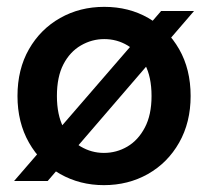

<svg xmlns="http://www.w3.org/2000/svg" viewBox="-20 -528 607 560"><path d="M283 12Q213 12 155.5 -20.5Q98 -53 64.5 -112Q31 -171 31 -248Q31 -326 64.5 -384.5Q98 -443 155.5 -475.5Q213 -508 284 -508Q356 -508 412.5 -475.5Q469 -443 502.5 -384.5Q536 -326 536 -248Q536 -171 502.5 -112Q469 -53 411.5 -20.5Q354 12 283 12ZM21 0 450 -496H546L119 0ZM283 -82Q320 -82 351.5 -100.5Q383 -119 402.5 -156Q422 -193 422 -248Q422 -304 402.5 -340.5Q383 -377 352 -395.5Q321 -414 284 -414Q248 -414 216 -395.5Q184 -377 165 -340.5Q146 -304 146 -248Q146 -193 165 -156Q184 -119 215.5 -100.5Q247 -82 283 -82Z"/></svg>

Font: Host Grotesk SemiBold
Style: Regular
Weight: 600
Designer: Doukan Karapınar
Foundry: Element Type
Version: Version 1.003